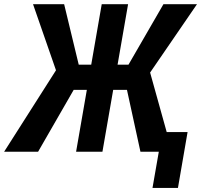

<svg xmlns="http://www.w3.org/2000/svg" viewBox="-57 -731 977 925"><path d="M245.6 -297.9 102.1 -710.9H252L322.3 -419.4H433.6L394.5 -297.9ZM306.6 -313 126.5 0H-37.1L218.8 -401.9ZM560.1 -710.9 436.5 0H309.6L433.1 -710.9ZM892.1 -710.9 608.9 -297.9H457.5L460 -419.4H562L730.5 -710.9ZM619.6 0 549.3 -322.8 659.7 -404.8 772.5 0ZM846.7 -94.7 800.3 174.3H677.7L724.6 -94.7Z"/></svg>

Font: Roboto Condensed SemiBold
Style: Italic
Weight: 600
Italic angle: -12°
Designer: Christian Robertson
Foundry: Google
Version: Version 3.008; 2023